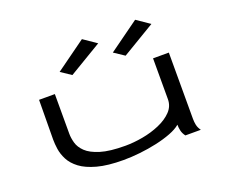

<svg xmlns="http://www.w3.org/2000/svg" viewBox="-115 -865 1230 1051"><g transform="rotate(-20 500.0 -339.0)"><path d="M439 11Q347 11 286.5 -5.5Q226 -22 191 -48.5Q156 -75 139.5 -107Q123 -139 118.5 -170Q114 -201 114 -226L116 -457H208V-226Q208 -201 216 -172Q224 -143 250.5 -117.5Q277 -92 330.5 -75.5Q384 -59 475 -59Q523 -59 576 -68.5Q629 -78 675.5 -98Q722 -118 751 -148Q780 -178 780 -219V-457H872V-71Q872 -53 875.5 -35.5Q879 -18 892 0H802Q789 -17 785 -35Q781 -53 781 -70Q759 -51 720 -36Q681 -21 633 -10.5Q585 0 534.5 5.5Q484 11 439 11ZM644 -522 584 -562 760 -689 836 -637ZM334 -522 274 -562 450 -689 526 -637Z"/></g></svg>

Font: Inconsolata UltraExpanded
Style: Regular
Weight: 400
Width: 9
Monospace: yes
Designer: Raph Levien, Cyreal, Brenton Simpson
Foundry: Raph Levien, Cyreal, Google
Version: Version 3.000; ttfautohint (v1.8.2.53-6de2)